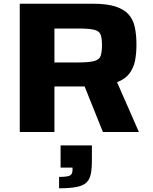

<svg xmlns="http://www.w3.org/2000/svg" viewBox="-20 -708 819 1030"><path d="M86 0V-688H478Q553 -688 599.5 -673Q646 -658 670.5 -630Q695 -602 703.5 -561Q712 -520 712 -468Q712 -422 704.5 -383Q697 -344 674.5 -314Q652 -284 608 -267L725 0H532L434 -244Q430 -244 426.5 -244Q423 -244 420 -244H272V0ZM272 -373H399Q458 -373 485.5 -380.5Q513 -388 520 -408.5Q527 -429 527 -466Q527 -503 520 -522Q513 -541 486.5 -548Q460 -555 401 -555H272ZM297 302V241Q342 241 355.5 233.5Q369 226 369 203V191H305V72H473V152Q473 197 467 226Q461 255 443.5 271.5Q426 288 391 295Q356 302 297 302Z"/></svg>

Font: Saira Expanded
Style: Bold
Weight: 700
Width: 7
Designer: Hector Gatti with collaboration of the Omnibus-Type team
Foundry: Omnibus-Type
Version: Version 1.100; ttfautohint (v1.8.3)